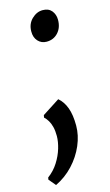

<svg xmlns="http://www.w3.org/2000/svg" viewBox="-146 -564 492 858"><g transform="rotate(-15 100.0 -135.0)"><path d="M1.5 250.5 -25.5 218.5 -24 209Q5.5 187 24.2 157.2Q43 127.5 52.2 96.5Q61.5 65.5 61.5 39.5Q61.5 15.5 57 -2.5Q52.5 -20.5 44.8 -33.2Q37 -46 27.5 -54.5L29.5 -65.5L110 -117.5Q133 -98 145 -65.5Q157 -33 157 17Q157 62 137.5 107.5Q118 153 82.8 190.8Q47.5 228.5 1.5 250.5ZM72 -441Q72 -475.5 94.8 -497.8Q117.5 -520 145.5 -520Q172.5 -520 186.8 -502.8Q201 -485.5 201 -460.5Q201 -424.5 180.2 -401.8Q159.5 -379 127 -379Q103 -379 87.2 -396.2Q71.5 -413.5 72 -441Z"/></g></svg>

Font: Merriweather 20pt Medium
Style: Italic
Weight: 500
Italic angle: -7.8°
Version: Version 2.101